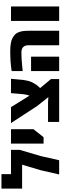

<svg xmlns="http://www.w3.org/2000/svg" viewBox="842 -1638 797 2520"><g transform="rotate(-90 1240.0 -378.5)"><path d="M213.9 -632.3H532.2V-516.6L449.2 -234.9L449.7 -235.4L396.5 0H210L265.1 -241.7L337.9 -486.3H24.4V-757.3H213.9Z M614.3 -204.6V-632.3H803.7V-337.4L698.7 -204.6Z M1461.9 0H898.9V-146H1155.8L1225.6 -141.6L1109.9 -286.1L884.3 -632.3H1093.3L1244.6 -388.7Q1259.3 -428.2 1264.6 -486.8L1276.9 -632.3H1465.3L1453.6 -504.9Q1451.2 -480.5 1449.5 -465.3Q1447.8 -450.2 1440.4 -418.2Q1433.1 -386.2 1422.4 -361.8Q1411.6 -337.4 1391.1 -306.4Q1370.6 -275.4 1343.3 -250L1461.9 -107.4Z M1828.6 -642.1Q1945.8 -642.1 2001.5 -611.8Q2030.3 -596.2 2049.3 -576.4Q2068.4 -556.6 2078.4 -527.8Q2088.4 -499 2092 -470Q2095.7 -440.9 2095.7 -401.4V0H1905.8V-401.4Q1905.8 -495.6 1810.1 -495.6Q1724.1 -495.6 1606.9 -482.9L1566.4 -478.5V-623.5Q1682.6 -642.1 1828.6 -642.1ZM1755.9 0H1566.9V-368.7H1755.9Z M2414.6 0H2225.1V-632.3H2414.6Z"/></g></svg>

Font: Open Sans Hebrew Extra Bold
Style: Regular
Weight: 800
Foundry: Ascender Corporation, Yanek Iontef
Version: Version 2.001;PS 002.001;hotconv 1.0.70;makeotf.lib2.5.58329